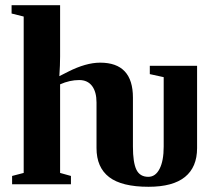

<svg xmlns="http://www.w3.org/2000/svg" viewBox="-20 -714 822 744"><path d="M555.7 9.8Q451.7 9.8 402.8 -27.8Q354 -65.4 354 -140.1V-316.9Q354 -357.9 336.7 -380.9Q319.3 -403.8 287.1 -403.8Q250 -403.8 212.9 -387.2V-43.9L254.9 -32.2V0H26.9V-32.2L71.8 -43.9V-649.9L24.9 -661.6V-693.8H212.9V-495.1Q212.9 -462.9 210 -418.9L243.7 -436Q313 -471.2 368.2 -471.2Q495.1 -471.2 495.1 -335.9V-146Q495.1 -84.5 508.5 -56.6Q522 -28.8 554.7 -28.8Q582.5 -28.8 598.4 -59.8Q614.3 -90.8 614.3 -146V-415L560.5 -426.8V-459H743.7V-140.1Q743.7 -66.4 696.8 -28.3Q649.9 9.8 555.7 9.8Z"/></svg>

Font: Liberation Serif
Style: Bold
Weight: 700
Designer: Steve Matteson
Foundry: Ascender Corporation
Version: Version 2.1.5